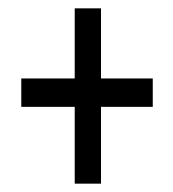

<svg xmlns="http://www.w3.org/2000/svg" viewBox="-20 -544 415 460"><path d="M159 -104V-288H31V-356H159V-524H222V-356H346V-288H222V-104Z"/></svg>

Font: Inconsolata Condensed Medium
Style: Regular
Weight: 500
Width: 3
Monospace: yes
Designer: Raph Levien, Cyreal, Brenton Simpson
Foundry: Raph Levien, Cyreal, Google
Version: Version 3.100; ttfautohint (v1.8.4.7-5d5b)